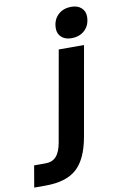

<svg xmlns="http://www.w3.org/2000/svg" viewBox="-222 -764 631 1017"><g transform="rotate(-10 93.5 -255.5)"><path d="M136 -611Q136 -655 163.5 -682.5Q191 -710 237 -710Q270 -710 290 -692Q310 -674 310 -645Q310 -601 282.5 -573.5Q255 -546 209 -546Q176 -546 156 -564Q136 -582 136 -611ZM-103 83H-41Q-5 83 16 60Q37 37 46 -13L132 -499H268L183 -18Q162 98 105.5 148.5Q49 199 -61 199H-123Z"/></g></svg>

Font: Bai Jamjuree
Style: Bold Italic
Weight: 700
Italic angle: -10°
Designer: Katatrad Aksorn Co.,Ltd.
Foundry: Cadson Demak Co.,Ltd.
Version: Version 1.000; ttfautohint (v1.6)